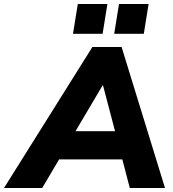

<svg xmlns="http://www.w3.org/2000/svg" viewBox="-80 -940 863 960"><path d="M-60 0 382 -705H528L745 0H569L522 -180L573 -143H173L235 -176L131 0ZM433 -513 278 -251 256 -284H536L505 -247L435 -513ZM491 -771 515 -920H663L639 -771ZM285 -771 309 -920H457L433 -771Z"/></svg>

Font: Nunito Sans 12pt Black
Style: Italic
Weight: 900
Italic angle: -9°
Designer: Vernon Adams
Foundry: Vernon Adams
Version: Version 3.101;gftools[0.9.27]